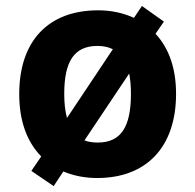

<svg xmlns="http://www.w3.org/2000/svg" viewBox="-20 -591 659 648"><path d="M574.2 -273.9C574.2 -358.9 551.3 -426.8 504.9 -477.1L533.2 -518.1L459 -570.8L432.1 -530.8C394.5 -547.9 354 -556.2 311 -556.2C142.6 -556.2 44.9 -452.1 44.9 -273.9C44.9 -184.1 69.8 -113.8 119.1 -63L85.9 -14.2L161.1 37.1L193.8 -12.2C229 2.4 267.1 9.8 308.1 9.8C475.6 9.8 574.2 -96.2 574.2 -273.9ZM196.8 -273.9C196.8 -382.8 229.5 -436 309.1 -436C329.6 -436 346.7 -432.1 360.8 -424.8L206.1 -192.9C199.7 -216.3 196.8 -243.2 196.8 -273.9ZM421.9 -273.9C421.9 -165 389.6 -109.9 310.1 -109.9C292.5 -109.9 277.3 -112.3 265.1 -117.2L416 -342.8C419.9 -323.2 421.9 -300.3 421.9 -273.9Z"/></svg>

Font: Open Sans bold
Style: Bold
Weight: 700
Foundry: Ascender Corporation
Version: Version 1.100;PS 001.100;hotconv 1.0.88;makeotf.lib2.5.64775